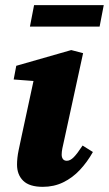

<svg xmlns="http://www.w3.org/2000/svg" viewBox="-20 -708 422 744"><path d="M46 -70Q46 -96 52 -125Q58 -154 63 -177L116 -423L152 -391L33 -400L43 -453L256 -514L302 -502L228 -162Q224 -146 221.5 -132.5Q219 -119 219 -109Q219 -98 224 -91.5Q229 -85 239 -85Q252 -85 265.5 -98.5Q279 -112 300 -144L340 -119Q318 -80 289.5 -49.5Q261 -19 225 -1.5Q189 16 146 16Q94 16 70 -7.5Q46 -31 46 -70ZM96 -605 112 -688H382L366 -605Z"/></svg>

Font: Source Serif 4 ExtraBold
Style: Italic
Weight: 800
Italic angle: -12°
Designer: Frank Grießhammer
Foundry: Adobe Systems Incorporated
Version: Version 4.004;hotconv 1.0.116;makeotfexe 2.5.65601